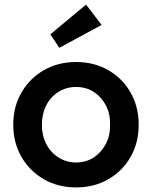

<svg xmlns="http://www.w3.org/2000/svg" viewBox="-20 -809 664 839"><path d="M38 -264Q38 -343 74 -405Q110 -467 172 -502.5Q234 -538 313 -538Q391 -538 453 -502.5Q515 -467 550.5 -405Q586 -343 586 -264Q586 -185 550.5 -123Q515 -61 453 -25.5Q391 10 313 10Q234 10 172 -25.5Q110 -61 74 -123Q38 -185 38 -264ZM461 -264Q462 -312 442.5 -349Q423 -386 389.5 -407.5Q356 -429 313 -429Q270 -429 235.5 -407.5Q201 -386 182 -348.5Q163 -311 163 -264Q163 -217 182 -180Q201 -143 235.5 -121Q270 -99 313 -99Q356 -99 389.5 -121Q423 -143 442.5 -180Q462 -217 461 -264ZM239 -600 200 -659 356 -789 424 -700Z"/></svg>

Font: Mach Medium
Style: Regular
Weight: 500
Version: Version 1.002